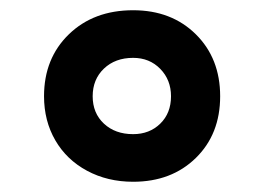

<svg xmlns="http://www.w3.org/2000/svg" viewBox="-20 -524 516 375"><path d="M240 -504Q315 -504 362.5 -457Q410 -410 410 -336Q410 -262 362.5 -215.5Q315 -169 240 -169Q190 -169 150 -190.5Q110 -212 88 -250Q66 -288 66 -336Q66 -410 114.5 -457Q163 -504 240 -504ZM240 -411Q205 -411 183 -390Q161 -369 161 -336Q161 -303 183 -282.5Q205 -262 240 -262Q272 -262 293 -282.5Q314 -303 314 -336Q314 -368 293 -389.5Q272 -411 240 -411Z"/></svg>

Font: Fz Poppins
Style: Bold
Weight: 700
Designer: Ninad Kale (Devanagari), Jonny Pinhorn (Latin)
Foundry: Indian Type Foundry
Version: Vit hóa bi Vntype.Com & FontZin.Com